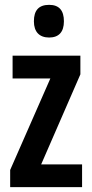

<svg xmlns="http://www.w3.org/2000/svg" viewBox="-20 -773 379 793"><path d="M183 -753C140 -753 120 -730 120 -685C120 -641 143 -618 183 -618C223 -618 244 -641 244 -685C244 -729 225 -753 183 -753ZM319 0V-94H150L312 -466V-543H32V-449H188L22 -71V0Z"/></svg>

Font: Noto Sans Arabic UI XCn SmBd
Style: Regular
Weight: 600
Width: 2
Designer: Monotype Design Team, Nadine Chahine and Nizar Qandah
Foundry: Monotype Imaging Inc.
Version: Version 2.010